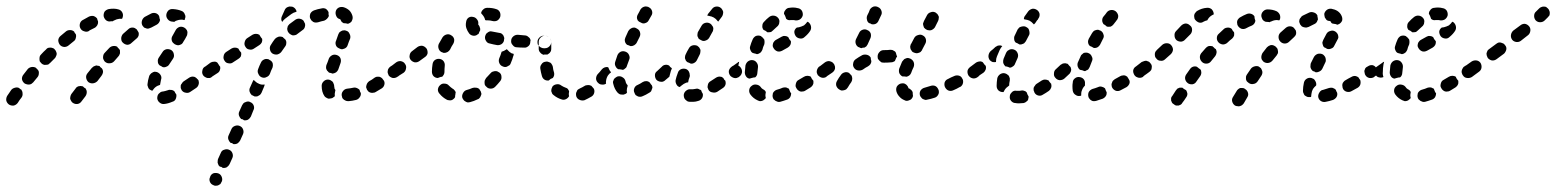

<svg xmlns="http://www.w3.org/2000/svg" viewBox="-40 -305 4968 613"><path d="M32 -7Q32 -13 28 -19Q25 -20 23 -22Q22 -23 21 -24Q15 -27 8 -25Q0 -23 -4 -18Q-12 -7 -17 1Q-21 8 -20 16Q-18 24 -11 29Q-4 33 4 32Q12 30 17 23Q21 16 29 6Q33 0 32 -7ZM237 -11Q237 -17 233 -23Q230 -24 228 -26Q227 -27 225 -29Q223 -30 220 -30Q217 -31 214 -30Q210 -30 207 -28Q203 -26 201 -22L188 -5Q186 -2 185 2Q184 6 184 10Q185 14 187 17Q189 21 192 23Q199 28 207 27Q215 26 220 19L233 2Q237 -4 237 -11ZM521 11Q524 4 523 -3Q522 -4 522 -5Q519 -8 518 -12Q516 -14 515 -15Q513 -16 511 -17Q508 -18 504 -18Q500 -19 496 -17Q487 -14 481 -13Q477 -13 473 -11Q470 -9 467 -6Q464 -3 463 1Q462 5 462 9Q463 17 469 22Q476 28 484 27Q496 26 510 20Q518 18 521 11ZM594 -35Q596 -41 594 -48Q592 -50 591 -52Q589 -53 588 -55Q586 -57 584 -58Q581 -60 579 -60Q575 -61 571 -60Q567 -59 564 -57Q554 -50 546 -45Q543 -43 541 -39Q538 -36 537 -32Q537 -28 537 -24Q538 -21 540 -17Q545 -10 553 -9Q561 -7 568 -12Q576 -17 586 -24Q592 -28 594 -35ZM432 -29Q430 -33 431 -37Q432 -48 436 -61Q437 -65 440 -68Q442 -71 446 -73Q449 -75 453 -76Q457 -76 461 -75Q469 -72 473 -65Q477 -58 474 -50Q472 -41 471 -34Q467 -33 463 -31Q455 -27 450 -20Q448 -18 446 -15Q443 -16 440 -18Q437 -19 435 -22Q433 -25 432 -29ZM84 -71Q85 -78 80 -83Q78 -85 76 -87Q75 -88 74 -89Q68 -92 61 -91Q54 -90 49 -85Q42 -76 35 -67Q30 -61 30 -53Q31 -45 38 -39Q41 -37 45 -36Q48 -35 52 -35Q56 -35 60 -37Q63 -39 66 -42Q73 -50 80 -59Q84 -64 84 -71ZM289 -75Q289 -82 285 -87Q283 -89 280 -91Q279 -92 278 -94Q275 -95 272 -95Q270 -96 267 -96Q263 -95 259 -93Q256 -91 253 -88L240 -72Q234 -65 235 -57Q236 -49 242 -43Q249 -38 257 -39Q265 -40 271 -46L284 -63Q288 -68 289 -75ZM647 -74Q648 -82 643 -88Q641 -92 638 -94Q634 -96 630 -97Q627 -97 623 -97Q619 -96 616 -93L614 -92Q607 -88 606 -79Q604 -71 609 -64Q611 -61 615 -59Q618 -57 622 -56Q626 -56 630 -56Q634 -57 637 -60L638 -61Q645 -65 647 -74ZM467 -121 479 -139Q483 -146 492 -148Q500 -149 507 -145Q514 -140 515 -132Q517 -124 512 -117L500 -99Q497 -94 491 -92Q485 -89 479 -91Q475 -94 470 -96Q464 -101 464 -108Q463 -115 467 -121ZM139 -126Q141 -129 141 -133Q141 -136 140 -138Q139 -141 138 -143Q136 -145 134 -148Q133 -149 132 -150Q130 -151 127 -152Q124 -153 121 -153Q117 -153 113 -152Q109 -150 107 -147Q99 -140 91 -131Q88 -128 87 -125Q86 -121 86 -117Q86 -113 87 -109Q89 -106 92 -103Q95 -100 98 -99Q102 -97 106 -98Q110 -98 114 -99Q117 -101 120 -104Q128 -112 135 -119Q138 -122 139 -126ZM342 -132Q344 -135 343 -139Q343 -142 343 -144Q342 -147 340 -149Q338 -151 336 -153Q335 -155 334 -156Q328 -159 321 -158Q314 -157 309 -152Q301 -144 294 -136Q291 -133 290 -129Q289 -125 289 -121Q289 -117 291 -114Q293 -110 295 -108Q302 -102 310 -103Q318 -103 324 -109Q331 -117 338 -125Q341 -128 342 -132ZM202 -184Q204 -190 202 -196Q199 -199 197 -203Q197 -203 197 -204Q191 -209 184 -209Q176 -209 171 -205Q162 -198 153 -190Q147 -185 146 -177Q146 -169 151 -162Q156 -156 165 -155Q173 -155 179 -160Q187 -167 195 -173Q201 -177 202 -184ZM521 -209Q525 -216 533 -219Q541 -221 548 -217Q552 -215 554 -212Q557 -209 558 -205Q559 -201 558 -197Q558 -193 556 -190Q551 -180 545 -171Q542 -164 535 -162Q529 -159 522 -162Q521 -163 519 -163Q516 -165 514 -167Q509 -171 508 -178Q507 -185 511 -191Q516 -200 521 -209ZM401 -188Q403 -191 403 -195Q403 -198 403 -200Q402 -202 401 -204Q398 -208 396 -212Q396 -212 395 -212Q390 -217 383 -217Q375 -217 370 -212Q362 -205 353 -197Q350 -194 349 -191Q347 -187 347 -183Q347 -179 348 -175Q349 -172 352 -169Q358 -163 366 -162Q374 -162 380 -168Q388 -175 396 -182Q399 -184 401 -188ZM262 -216Q266 -218 268 -221Q271 -224 272 -228Q273 -230 273 -232Q273 -234 273 -237Q271 -241 270 -246Q265 -252 258 -254Q251 -255 244 -252Q236 -248 226 -242L224 -241Q217 -237 215 -229Q213 -221 217 -214Q221 -207 229 -205Q237 -202 244 -206L246 -208Q254 -212 262 -216ZM443 -217Q439 -215 435 -214Q431 -213 428 -214Q424 -215 420 -217Q417 -220 415 -223Q411 -230 413 -238Q415 -246 422 -251Q433 -257 443 -262Q450 -265 457 -263Q464 -261 468 -254Q469 -249 470 -244Q471 -243 471 -241Q470 -236 467 -232Q464 -228 460 -226Q452 -222 443 -217ZM496 -243Q490 -250 491 -258Q492 -266 498 -272Q504 -277 513 -276Q528 -275 540 -270Q543 -269 546 -266Q549 -263 550 -259Q552 -256 552 -252Q552 -248 550 -244Q550 -243 550 -242Q549 -241 549 -241Q546 -241 544 -242Q535 -243 526 -240Q521 -239 516 -235Q513 -236 509 -236Q501 -237 496 -243ZM299 -240Q293 -245 291 -253Q290 -261 294 -268Q299 -274 307 -276Q325 -279 338 -275Q346 -273 350 -266Q354 -259 352 -251Q351 -249 351 -247Q350 -246 349 -245Q345 -245 341 -245Q332 -244 325 -240Q322 -239 320 -237Q318 -237 314 -237Q306 -235 299 -240Z M630 275Q633 283 641 286Q644 288 648 288Q652 288 656 287Q660 285 663 283Q666 280 667 276L668 275Q671 268 668 260Q665 252 658 249Q650 246 642 248Q634 251 631 259V260Q627 267 630 275ZM655 210Q655 206 656 203L665 183Q668 175 676 173Q684 170 691 173Q699 176 702 184Q705 192 702 199L693 219Q690 225 684 229Q678 232 671 231Q669 229 667 228Q664 227 662 227Q660 225 658 223Q657 221 656 218Q654 214 655 210ZM690 127 699 107Q702 100 710 97Q718 94 725 97Q733 100 736 108Q739 116 736 123L727 143Q724 149 718 153Q712 156 705 155Q703 153 701 152Q698 151 696 151Q691 146 689 140Q687 133 690 127ZM724 51 733 31Q735 28 737 25Q740 22 744 21Q748 19 752 19Q756 19 759 21Q767 24 770 32Q773 40 769 47L761 67Q758 73 752 77Q746 80 739 79Q737 77 735 76Q732 75 730 75Q725 70 723 64Q721 57 724 51ZM1108 6Q1113 0 1112 -8Q1109 -12 1108 -18Q1107 -19 1106 -20Q1104 -21 1103 -22Q1100 -24 1096 -25Q1092 -26 1088 -25Q1079 -23 1069 -22Q1060 -21 1055 -14Q1050 -8 1051 0Q1052 4 1053 8Q1055 11 1059 14Q1062 16 1065 17Q1069 18 1073 18Q1085 17 1097 14Q1104 12 1108 6ZM1017 9Q1013 10 1009 10Q1005 9 1002 7Q998 5 996 2Q987 -11 987 -31Q987 -39 993 -45Q999 -51 1007 -51Q1011 -51 1015 -49Q1018 -47 1021 -45Q1024 -42 1025 -38Q1027 -34 1027 -30Q1027 -27 1028 -24Q1028 -22 1028 -22Q1029 -21 1030 -19Q1031 -18 1031 -17Q1030 -15 1030 -13Q1028 -6 1029 2Q1028 3 1027 4Q1025 5 1024 6Q1021 9 1017 9ZM758 -25 767 -45Q768 -46 768 -47Q769 -49 770 -50Q772 -48 774 -46Q780 -40 788 -37Q795 -34 803 -35Q804 -35 805 -35Q805 -33 804 -31Q804 -30 803 -28L795 -9Q793 -5 790 -2Q787 0 783 2Q781 3 778 3Q776 3 773 3Q771 2 769 1Q766 -1 764 -1Q759 -6 757 -12Q755 -19 758 -25ZM1187 -34Q1189 -41 1186 -47Q1184 -49 1183 -51Q1182 -53 1180 -55Q1178 -57 1176 -58Q1174 -59 1171 -60Q1167 -60 1163 -60Q1159 -59 1156 -57Q1147 -50 1139 -46Q1136 -44 1133 -40Q1131 -37 1130 -33Q1129 -30 1129 -26Q1130 -22 1132 -18Q1134 -15 1137 -12Q1140 -10 1144 -9Q1148 -8 1152 -9Q1156 -9 1159 -11Q1168 -16 1179 -23Q1185 -27 1187 -34ZM1236 -66Q1238 -70 1239 -74Q1239 -78 1239 -81Q1238 -85 1235 -89Q1231 -95 1222 -97Q1214 -98 1207 -93L1206 -92Q1203 -90 1201 -87Q1198 -83 1198 -79Q1197 -75 1198 -72Q1199 -68 1201 -64Q1206 -58 1214 -56Q1222 -55 1229 -60L1231 -61Q1234 -63 1236 -66ZM662 -81Q664 -86 663 -92Q660 -95 658 -99Q656 -102 654 -105Q649 -109 643 -108Q637 -108 632 -105L616 -93Q609 -89 607 -81Q606 -72 611 -66Q613 -62 616 -60Q620 -58 623 -57Q627 -57 631 -57Q635 -58 638 -61L655 -72Q660 -75 662 -81ZM831 -101Q830 -107 825 -111Q821 -113 817 -116Q817 -116 816 -116Q809 -118 803 -115Q796 -112 793 -105Q788 -95 784 -84Q781 -76 785 -69Q788 -61 796 -58Q804 -55 811 -59Q819 -62 822 -70Q825 -79 830 -89Q832 -95 831 -101ZM1001 -89Q1001 -93 1002 -97Q1006 -106 1010 -118Q1013 -125 1021 -129Q1028 -132 1036 -129Q1044 -126 1047 -119Q1050 -111 1047 -103Q1043 -92 1040 -83Q1038 -78 1033 -74Q1028 -71 1022 -70Q1017 -72 1011 -73Q1009 -74 1007 -77Q1004 -79 1003 -82Q1001 -85 1001 -89ZM729 -125Q731 -131 730 -137Q727 -140 725 -143Q723 -146 721 -150Q716 -153 710 -153Q704 -153 699 -150L682 -139Q675 -134 674 -126Q672 -118 677 -111Q681 -104 689 -103Q698 -101 704 -106L721 -117Q726 -120 729 -125ZM874 -167Q875 -173 871 -179Q867 -182 864 -185Q864 -186 864 -186Q858 -189 850 -188Q843 -186 838 -181Q831 -172 825 -162Q820 -155 822 -147Q823 -139 830 -134Q837 -130 845 -131Q853 -133 858 -139Q864 -148 870 -156Q874 -161 874 -167ZM796 -170Q798 -175 797 -181Q795 -184 793 -186Q790 -190 788 -194Q783 -197 777 -197Q771 -197 766 -194L749 -183Q743 -179 741 -170Q739 -162 744 -155Q748 -148 756 -147Q764 -145 771 -150L788 -161Q793 -164 796 -170ZM1040 -195Q1041 -198 1043 -201Q1046 -204 1050 -206Q1053 -208 1057 -208Q1061 -209 1065 -207Q1073 -205 1076 -197Q1080 -190 1078 -182Q1074 -173 1070 -161Q1069 -157 1066 -154Q1063 -151 1060 -150Q1057 -149 1054 -148Q1051 -148 1049 -148Q1046 -149 1044 -150Q1042 -151 1040 -152Q1034 -155 1032 -162Q1030 -169 1033 -175Q1037 -186 1040 -195ZM933 -218Q935 -223 934 -229Q931 -234 929 -239Q927 -241 924 -243Q921 -244 918 -245Q914 -246 910 -245Q906 -244 903 -242Q893 -235 884 -228Q881 -225 879 -222Q878 -218 877 -214Q877 -210 878 -207Q879 -203 882 -200Q884 -197 888 -195Q891 -193 895 -192Q899 -192 903 -193Q907 -194 910 -197Q918 -203 926 -209Q931 -212 933 -218ZM1047 -243Q1047 -243 1045 -244Q1037 -246 1034 -253Q1030 -261 1032 -269Q1034 -277 1042 -281Q1049 -284 1057 -282Q1067 -279 1075 -272Q1082 -265 1085 -255Q1086 -252 1086 -248Q1086 -244 1084 -240Q1083 -236 1080 -234Q1077 -231 1073 -230Q1072 -230 1072 -229Q1071 -229 1071 -229Q1064 -231 1057 -231Q1054 -233 1051 -235Q1049 -238 1047 -242Q1047 -243 1047 -243ZM1009 -266Q1006 -273 1000 -277Q993 -280 986 -278Q974 -276 963 -272Q955 -269 951 -262Q948 -254 950 -247Q952 -243 954 -240Q957 -237 960 -235Q964 -233 968 -233Q972 -233 976 -234Q985 -237 995 -239Q1000 -241 1004 -245Q1008 -249 1010 -254Q1009 -257 1009 -259Q1009 -263 1009 -266ZM860 -253 869 -273Q870 -276 873 -279Q876 -282 880 -283Q884 -285 888 -284Q892 -284 895 -283Q899 -281 902 -278Q904 -275 906 -272Q906 -271 906 -269Q907 -268 907 -267Q906 -267 905 -267Q897 -265 890 -260Q880 -253 870 -245Q865 -241 861 -235Q858 -239 858 -244Q858 -249 860 -253Z M1491 8Q1494 5 1495 1Q1497 -2 1497 -6Q1496 -10 1495 -13Q1492 -17 1490 -21Q1485 -25 1479 -25Q1474 -26 1468 -24Q1459 -20 1451 -18Q1443 -16 1439 -9Q1434 -1 1436 7Q1437 10 1440 14Q1442 17 1446 19Q1449 21 1453 22Q1457 22 1461 21Q1473 18 1485 12Q1489 11 1491 8ZM1408 11Q1405 14 1401 15Q1397 16 1393 15Q1389 15 1386 13Q1373 6 1364 -5Q1358 -11 1358 -19Q1359 -28 1365 -33Q1371 -39 1379 -38Q1388 -38 1393 -32Q1399 -26 1405 -22Q1409 -20 1411 -17Q1414 -14 1415 -10Q1414 -7 1414 -4Q1413 0 1413 4Q1413 5 1413 5Q1413 5 1413 5Q1411 9 1408 11ZM1561 -60Q1561 -68 1555 -73Q1551 -75 1548 -77Q1542 -79 1536 -77Q1530 -76 1526 -71Q1519 -63 1512 -56Q1510 -53 1508 -49Q1507 -46 1507 -42Q1507 -38 1508 -34Q1510 -30 1513 -28Q1518 -22 1527 -22Q1535 -22 1541 -28Q1549 -36 1557 -46Q1562 -52 1561 -60ZM1341 -100Q1342 -108 1348 -113Q1355 -118 1363 -117Q1371 -116 1376 -110Q1381 -103 1380 -95Q1379 -85 1379 -75Q1379 -71 1377 -67Q1375 -64 1373 -61Q1372 -61 1372 -61Q1372 -60 1372 -60Q1368 -60 1363 -58Q1361 -57 1358 -56Q1350 -56 1344 -62Q1339 -68 1339 -76Q1339 -88 1341 -100ZM1256 -85Q1258 -92 1255 -98Q1254 -100 1253 -101Q1252 -103 1251 -104Q1246 -109 1238 -110Q1231 -110 1225 -106Q1214 -98 1208 -93Q1201 -89 1199 -81Q1198 -72 1203 -66Q1205 -62 1208 -60Q1212 -58 1215 -57Q1219 -57 1223 -57Q1227 -58 1230 -61Q1237 -65 1249 -73Q1255 -78 1256 -85ZM1600 -130Q1600 -131 1600 -133Q1597 -134 1593 -135Q1586 -139 1580 -146Q1579 -147 1578 -148Q1576 -147 1575 -146Q1569 -142 1562 -140Q1561 -139 1561 -139Q1561 -138 1561 -138Q1558 -128 1554 -119Q1551 -111 1554 -104Q1557 -96 1565 -93Q1569 -91 1573 -91Q1577 -91 1580 -93Q1584 -95 1587 -97Q1590 -100 1591 -104Q1596 -115 1599 -127Q1600 -128 1600 -130ZM1325 -134Q1326 -141 1323 -148Q1322 -149 1321 -151Q1320 -152 1319 -153Q1314 -158 1307 -159Q1299 -159 1293 -155L1276 -142Q1269 -137 1268 -129Q1266 -121 1271 -114Q1276 -108 1284 -106Q1292 -105 1299 -110L1317 -123Q1323 -127 1325 -134ZM1373 -186Q1378 -193 1386 -195Q1394 -197 1401 -192Q1408 -188 1410 -180Q1411 -172 1407 -165Q1401 -156 1397 -147Q1394 -142 1389 -139Q1384 -136 1377 -136Q1373 -138 1369 -139Q1362 -143 1360 -151Q1358 -158 1361 -165Q1367 -176 1373 -186ZM1714 -157Q1720 -163 1720 -171Q1720 -175 1718 -179Q1717 -182 1714 -185Q1711 -188 1708 -189Q1704 -191 1700 -191H1696Q1688 -191 1682 -185Q1676 -179 1676 -171Q1676 -167 1677 -163Q1679 -160 1682 -157Q1685 -154 1688 -153Q1692 -151 1696 -151H1700Q1708 -151 1714 -157ZM1610 -154Q1602 -154 1597 -161Q1591 -167 1592 -175Q1592 -183 1599 -189Q1605 -194 1613 -194Q1624 -193 1635 -192Q1642 -192 1647 -187Q1653 -183 1654 -176Q1653 -173 1653 -171Q1653 -170 1653 -169Q1652 -161 1646 -157Q1640 -152 1633 -153Q1621 -153 1610 -154ZM1524 -166Q1516 -167 1512 -174Q1507 -181 1509 -190Q1510 -193 1512 -197Q1515 -200 1518 -202Q1521 -204 1525 -205Q1529 -205 1533 -204Q1543 -202 1554 -200Q1557 -200 1561 -198Q1564 -196 1567 -192Q1568 -190 1569 -187Q1570 -185 1570 -182Q1570 -180 1569 -177Q1569 -176 1569 -175Q1567 -168 1561 -164Q1554 -160 1547 -161Q1535 -163 1524 -166ZM1471 -191Q1463 -192 1458 -198Q1452 -206 1449 -215Q1446 -224 1448 -234Q1449 -243 1455 -248Q1462 -253 1470 -251Q1478 -250 1483 -243Q1488 -237 1487 -229Q1487 -227 1487 -226Q1488 -225 1489 -224Q1491 -221 1492 -217Q1494 -213 1493 -209Q1493 -209 1493 -209Q1493 -209 1493 -208Q1490 -203 1488 -197Q1488 -197 1487 -196Q1487 -196 1486 -196Q1480 -190 1471 -191ZM1509 -241Q1510 -241 1512 -240Q1514 -240 1516 -240H1518Q1525 -240 1532 -238Q1540 -236 1547 -239Q1554 -243 1557 -251Q1559 -259 1556 -266Q1552 -274 1544 -276Q1532 -280 1518 -280H1516Q1508 -280 1503 -275Q1497 -270 1496 -263Q1499 -260 1501 -257Q1507 -250 1509 -241Z M2190 17Q2197 15 2201 9Q2205 3 2204 -5Q2204 -6 2203 -7Q2200 -11 2199 -16Q2198 -17 2197 -18Q2195 -19 2194 -19Q2191 -21 2187 -22Q2183 -22 2179 -21Q2175 -20 2172 -20Q2168 -20 2165 -20Q2157 -21 2150 -15Q2144 -10 2143 -2Q2143 2 2144 6Q2145 10 2148 13Q2151 16 2154 18Q2158 20 2162 20Q2167 20 2174 20Q2181 20 2190 17ZM1857 -8Q1859 -15 1856 -22Q1855 -22 1855 -23Q1851 -27 1848 -31Q1846 -32 1845 -32Q1844 -33 1842 -33Q1838 -34 1834 -33Q1830 -33 1827 -31Q1819 -26 1812 -23Q1808 -21 1805 -19Q1802 -16 1801 -12Q1799 -9 1799 -5Q1799 -1 1800 3Q1803 11 1811 14Q1818 17 1826 15Q1837 10 1849 3Q1855 -1 1857 -8ZM1728 -1Q1725 -3 1723 -6Q1721 -10 1720 -14Q1720 -18 1721 -22Q1722 -25 1724 -29Q1729 -35 1738 -36Q1746 -37 1752 -32Q1758 -28 1766 -25Q1770 -24 1773 -21Q1775 -18 1777 -14Q1777 -14 1777 -14Q1777 -14 1777 -14Q1776 -9 1776 -5Q1776 -1 1777 2Q1773 9 1766 12Q1759 15 1752 12Q1739 8 1728 -1ZM2039 -14Q2041 -18 2042 -22Q2043 -24 2043 -27Q2042 -30 2041 -33Q2040 -34 2039 -35Q2036 -39 2034 -42Q2029 -46 2023 -46Q2017 -46 2012 -43Q2003 -37 1996 -34Q1988 -31 1985 -23Q1982 -15 1986 -8Q1987 -4 1990 -1Q1993 1 1997 3Q2000 4 2004 4Q2008 4 2012 2Q2022 -2 2033 -9Q2037 -11 2039 -14ZM1954 -4Q1950 -2 1946 -3Q1942 -3 1939 -4Q1935 -6 1932 -9Q1922 -20 1918 -37Q1917 -40 1917 -44Q1918 -48 1920 -52Q1922 -55 1925 -57Q1929 -60 1932 -61Q1941 -63 1948 -58Q1955 -54 1957 -46Q1958 -40 1961 -36Q1962 -35 1963 -34Q1964 -33 1964 -32Q1964 -32 1964 -31Q1961 -23 1961 -14Q1962 -12 1962 -10Q1962 -9 1961 -9Q1961 -9 1961 -8Q1958 -5 1954 -4ZM2276 -34Q2278 -40 2276 -47Q2274 -49 2272 -51Q2271 -54 2269 -56Q2267 -58 2265 -59Q2263 -60 2261 -60Q2257 -61 2253 -60Q2249 -59 2246 -57Q2237 -51 2229 -46Q2225 -44 2223 -41Q2220 -37 2220 -34Q2219 -30 2219 -26Q2220 -22 2222 -18Q2226 -11 2235 -10Q2243 -8 2250 -12Q2258 -17 2268 -24Q2274 -28 2276 -34ZM2124 -72Q2126 -80 2134 -84Q2141 -87 2149 -85Q2153 -84 2156 -81Q2159 -78 2160 -75Q2162 -71 2162 -67Q2163 -63 2162 -60Q2158 -50 2157 -42Q2154 -42 2151 -41Q2143 -38 2136 -32Q2133 -30 2130 -27Q2123 -29 2120 -35Q2116 -42 2117 -49Q2119 -59 2124 -72ZM1863 -53Q1863 -62 1868 -68Q1875 -75 1881 -83Q1885 -88 1891 -90Q1897 -92 1902 -90Q1904 -85 1906 -81Q1908 -78 1911 -74Q1905 -70 1901 -64Q1896 -56 1895 -47Q1894 -43 1895 -38Q1889 -34 1882 -35Q1875 -35 1870 -40Q1864 -45 1863 -53ZM2105 -86Q2105 -86 2105 -87Q2104 -87 2104 -88Q2102 -89 2100 -91Q2098 -93 2096 -96Q2090 -99 2084 -98Q2077 -97 2073 -92Q2065 -85 2058 -78Q2051 -73 2051 -65Q2051 -56 2056 -50Q2059 -47 2062 -46Q2066 -44 2070 -44Q2074 -43 2078 -45Q2081 -46 2084 -49Q2090 -54 2097 -60Q2099 -69 2102 -79Q2103 -82 2105 -86ZM1685 -86Q1684 -94 1689 -100Q1693 -107 1702 -108Q1706 -109 1709 -108Q1713 -107 1717 -105Q1720 -103 1722 -99Q1724 -96 1725 -92Q1726 -82 1729 -73Q1730 -69 1729 -64Q1728 -60 1725 -56Q1722 -55 1718 -53Q1715 -51 1712 -48Q1704 -47 1698 -51Q1692 -55 1690 -63Q1687 -73 1685 -86ZM2329 -74Q2330 -82 2325 -89Q2323 -92 2320 -94Q2316 -96 2312 -97Q2308 -97 2305 -96Q2301 -96 2297 -93L2296 -92Q2289 -87 2287 -79Q2286 -71 2291 -64Q2293 -61 2297 -59Q2300 -57 2304 -56Q2308 -55 2312 -56Q2315 -57 2319 -59L2321 -61Q2327 -65 2329 -74ZM1931 -128Q1934 -136 1942 -140Q1949 -143 1957 -140Q1965 -137 1968 -130Q1972 -122 1969 -115Q1965 -105 1962 -96Q1961 -92 1959 -89Q1956 -86 1953 -84Q1952 -83 1951 -83Q1950 -82 1948 -82Q1946 -83 1943 -83Q1939 -84 1934 -84Q1928 -87 1925 -94Q1922 -100 1924 -107Q1927 -117 1931 -128ZM2165 -102Q2171 -101 2176 -104Q2182 -107 2185 -113Q2189 -122 2194 -131Q2196 -135 2196 -139Q2197 -143 2196 -147Q2194 -150 2192 -154Q2189 -157 2186 -159Q2178 -162 2171 -160Q2163 -158 2159 -150Q2153 -140 2149 -131Q2147 -127 2147 -123Q2146 -119 2148 -116Q2149 -113 2150 -111Q2152 -109 2154 -107Q2155 -106 2156 -106Q2160 -105 2165 -102ZM1680 -171Q1680 -179 1686 -185Q1692 -191 1700 -191Q1708 -191 1714 -185Q1720 -179 1720 -171Q1720 -160 1720 -150Q1720 -146 1719 -142Q1717 -139 1715 -136Q1713 -134 1711 -133Q1710 -132 1708 -131Q1703 -131 1698 -131Q1697 -130 1696 -130Q1689 -132 1685 -137Q1680 -142 1680 -149Q1680 -159 1680 -171ZM1966 -206Q1968 -209 1971 -212Q1974 -214 1978 -216Q1982 -217 1986 -217Q1990 -216 1993 -214Q2001 -210 2003 -203Q2006 -195 2002 -187Q1997 -178 1993 -169Q1991 -165 1988 -163Q1985 -160 1981 -159Q1979 -158 1977 -158Q1975 -158 1972 -158Q1969 -160 1965 -161Q1963 -162 1962 -162Q1956 -167 1955 -174Q1954 -180 1957 -186Q1961 -196 1966 -206ZM2187 -197Q2187 -201 2189 -204L2200 -223Q2204 -230 2212 -232Q2220 -234 2227 -230Q2231 -228 2233 -224Q2236 -221 2237 -217Q2238 -214 2237 -210Q2237 -206 2234 -202L2224 -184Q2220 -178 2214 -176Q2208 -173 2202 -175Q2199 -177 2196 -178Q2194 -180 2192 -180Q2190 -182 2189 -185Q2188 -187 2187 -189Q2186 -193 2187 -197ZM1994 -253Q1995 -257 1997 -260L2002 -269Q2002 -269 2002 -270Q2002 -270 2003 -271L2005 -275Q2007 -278 2011 -281Q2014 -283 2018 -284Q2022 -285 2025 -284Q2029 -284 2033 -281Q2040 -277 2042 -269Q2044 -261 2039 -254L2031 -240Q2028 -234 2022 -232Q2016 -229 2010 -231Q2007 -233 2004 -234Q2002 -235 2000 -236Q1998 -238 1996 -240Q1995 -243 1994 -245Q1993 -249 1994 -253ZM2233 -276Q2238 -283 2246 -284Q2255 -285 2261 -280Q2264 -278 2266 -274Q2268 -271 2269 -267Q2269 -263 2268 -259Q2267 -255 2265 -252Q2260 -246 2253 -236Q2252 -237 2251 -238Q2246 -245 2239 -249Q2232 -253 2224 -254Q2221 -255 2218 -255Q2218 -256 2219 -257Q2220 -259 2220 -260Q2228 -270 2233 -276Z M2483 5Q2486 -1 2486 -7Q2484 -9 2483 -11Q2481 -16 2479 -21Q2478 -22 2477 -23Q2475 -23 2474 -24Q2471 -26 2467 -26Q2463 -26 2459 -25Q2450 -21 2442 -19Q2438 -18 2435 -16Q2431 -13 2429 -10Q2427 -7 2427 -3Q2426 1 2427 5Q2428 9 2430 12Q2433 15 2436 17Q2440 19 2443 20Q2447 21 2451 20Q2462 17 2473 13Q2479 11 2483 5ZM2386 18Q2382 17 2378 15Q2365 9 2356 -3Q2351 -10 2352 -18Q2353 -26 2360 -31Q2366 -36 2374 -35Q2383 -34 2388 -28Q2391 -23 2396 -20Q2399 -19 2402 -16Q2404 -14 2405 -11Q2405 -8 2404 -5Q2403 1 2405 8Q2403 11 2400 13Q2397 16 2393 17Q2390 18 2386 18ZM2554 -32Q2556 -35 2557 -39Q2557 -41 2557 -43Q2557 -45 2557 -47Q2555 -50 2553 -52Q2550 -56 2549 -60Q2544 -63 2538 -63Q2532 -63 2527 -60Q2518 -55 2510 -50Q2506 -48 2504 -45Q2502 -42 2501 -38Q2500 -34 2500 -30Q2501 -26 2503 -23Q2505 -19 2508 -17Q2511 -14 2515 -13Q2519 -12 2523 -13Q2527 -13 2530 -15Q2539 -20 2548 -26Q2551 -28 2554 -32ZM2340 -96Q2342 -104 2348 -109Q2355 -114 2363 -113Q2371 -112 2376 -105Q2381 -98 2380 -90Q2379 -81 2378 -72Q2378 -68 2376 -64Q2374 -60 2371 -58Q2366 -58 2360 -56Q2356 -55 2353 -54Q2346 -55 2342 -61Q2338 -67 2338 -74Q2339 -84 2340 -96ZM2608 -74Q2609 -82 2604 -88Q2602 -92 2599 -94Q2595 -96 2591 -97Q2588 -97 2584 -97Q2580 -96 2577 -93H2576Q2573 -91 2571 -87Q2569 -84 2568 -80Q2567 -76 2568 -72Q2569 -69 2571 -65Q2574 -62 2577 -60Q2580 -58 2584 -57Q2588 -56 2592 -57Q2596 -58 2599 -60V-61Q2606 -65 2608 -74ZM2320 -108Q2319 -107 2317 -107Q2316 -106 2315 -105Q2306 -99 2298 -93Q2291 -89 2289 -81Q2288 -72 2293 -66Q2297 -59 2304 -58Q2311 -56 2318 -59Q2315 -67 2316 -75Q2316 -87 2318 -99Q2319 -104 2320 -108ZM2377 -132Q2383 -133 2388 -137Q2392 -141 2394 -146Q2396 -155 2400 -163Q2401 -167 2401 -171Q2401 -175 2400 -179Q2398 -182 2395 -185Q2392 -188 2389 -190Q2381 -193 2373 -190Q2366 -186 2363 -179Q2358 -168 2355 -157Q2353 -151 2356 -145Q2358 -139 2363 -136Q2365 -136 2366 -135Q2372 -134 2377 -132ZM2483 -161Q2486 -167 2485 -174Q2484 -174 2484 -175Q2479 -180 2477 -186Q2472 -190 2466 -190Q2461 -191 2456 -188L2438 -178Q2434 -176 2432 -173Q2429 -170 2428 -166Q2427 -162 2427 -158Q2428 -154 2430 -151Q2434 -144 2442 -141Q2449 -139 2457 -143L2475 -153Q2480 -156 2483 -161ZM2549 -222Q2547 -230 2540 -235Q2539 -235 2539 -235Q2538 -235 2538 -236Q2533 -229 2527 -224Q2519 -220 2511 -218Q2507 -217 2504 -217Q2497 -212 2496 -204Q2496 -196 2501 -189Q2506 -183 2515 -182Q2523 -181 2529 -187Q2541 -197 2547 -207Q2551 -214 2549 -222ZM2416 -251Q2423 -256 2431 -255Q2439 -254 2444 -248Q2447 -245 2448 -241Q2449 -237 2448 -233Q2448 -229 2446 -226Q2444 -222 2441 -220Q2434 -214 2428 -208Q2425 -205 2422 -203Q2418 -202 2414 -202Q2413 -202 2412 -202Q2411 -202 2410 -202Q2405 -207 2397 -210Q2397 -210 2397 -211Q2393 -216 2394 -223Q2394 -230 2399 -235Q2407 -244 2416 -251ZM2473 -278Q2476 -280 2480 -280Q2486 -281 2492 -281Q2500 -281 2507 -279Q2515 -278 2520 -271Q2524 -264 2523 -256Q2521 -248 2514 -243Q2507 -239 2499 -240Q2496 -241 2492 -241Q2489 -241 2485 -241Q2481 -240 2477 -241Q2473 -242 2470 -245Q2470 -246 2469 -248Q2467 -255 2463 -261Q2463 -264 2464 -267Q2465 -270 2467 -272Q2469 -276 2473 -278Z M2870 11Q2867 14 2863 15Q2859 17 2855 17Q2851 17 2848 15Q2838 11 2832 4Q2825 -3 2822 -13Q2820 -21 2823 -28Q2827 -35 2835 -38Q2839 -39 2843 -39Q2847 -39 2850 -37Q2854 -35 2856 -32Q2859 -29 2860 -25Q2861 -24 2861 -23Q2862 -22 2864 -22Q2867 -20 2870 -17Q2873 -14 2874 -10Q2874 -4 2875 2Q2875 3 2874 3Q2874 4 2874 5Q2872 8 2870 11ZM2955 -2Q2959 -8 2957 -16Q2957 -16 2957 -17Q2955 -20 2954 -23Q2953 -25 2951 -27Q2949 -29 2947 -30Q2943 -32 2939 -32Q2935 -32 2932 -31Q2921 -28 2912 -25Q2904 -23 2899 -16Q2895 -9 2897 -1Q2898 3 2901 6Q2903 9 2906 11Q2910 13 2914 14Q2918 14 2921 13Q2932 11 2944 7Q2951 5 2955 -2ZM3030 -31Q3033 -34 3034 -38Q3035 -41 3035 -44Q3035 -48 3034 -51Q3034 -51 3034 -51Q3032 -54 3030 -58Q3026 -63 3019 -64Q3012 -65 3006 -62Q2996 -58 2987 -53Q2979 -50 2976 -42Q2974 -34 2977 -27Q2981 -19 2988 -16Q2996 -13 3004 -17Q3014 -21 3024 -27Q3028 -28 3030 -31ZM2681 -54Q2681 -60 2678 -65Q2674 -68 2671 -72Q2664 -76 2657 -74Q2649 -72 2645 -66Q2638 -57 2632 -46Q2628 -39 2630 -31Q2633 -23 2640 -19Q2643 -17 2647 -16Q2651 -16 2655 -17Q2659 -18 2662 -20Q2665 -23 2667 -26Q2672 -35 2678 -43Q2681 -48 2681 -54ZM3092 -74Q3093 -82 3088 -89Q3083 -95 3075 -97Q3067 -98 3060 -93Q3059 -92 3058 -91Q3051 -87 3049 -79Q3048 -71 3052 -64Q3055 -60 3058 -58Q3061 -56 3065 -55Q3069 -54 3073 -55Q3077 -56 3080 -58Q3082 -60 3084 -61Q3090 -66 3092 -74ZM2623 -79Q2625 -82 2626 -86Q2626 -89 2626 -92Q2625 -96 2624 -98Q2623 -99 2623 -100Q2621 -102 2619 -105Q2614 -109 2607 -110Q2600 -110 2594 -106L2577 -93Q2570 -89 2568 -80Q2567 -72 2572 -66Q2574 -62 2577 -60Q2581 -58 2585 -57Q2588 -57 2592 -57Q2596 -58 2599 -61L2617 -73Q2621 -76 2623 -79ZM2840 -108Q2842 -111 2845 -114Q2847 -117 2851 -118Q2855 -120 2859 -120Q2863 -119 2866 -118Q2874 -114 2877 -107Q2880 -99 2877 -91Q2872 -81 2869 -72Q2867 -67 2863 -64Q2859 -61 2854 -60Q2849 -61 2844 -61Q2842 -61 2841 -61Q2834 -65 2831 -72Q2829 -79 2831 -86Q2835 -96 2840 -108ZM2739 -100Q2742 -105 2742 -110Q2740 -115 2740 -121Q2736 -128 2728 -130Q2720 -132 2713 -129Q2702 -123 2692 -116Q2685 -111 2684 -103Q2682 -95 2687 -88Q2692 -81 2700 -80Q2708 -79 2715 -83Q2723 -89 2731 -93Q2736 -96 2739 -100ZM2824 -124Q2824 -124 2824 -125Q2824 -125 2824 -125Q2822 -129 2821 -134Q2821 -135 2820 -137Q2820 -138 2819 -139Q2818 -140 2817 -141Q2814 -143 2810 -145Q2806 -146 2802 -146Q2794 -145 2784 -145H2782Q2773 -145 2768 -139Q2762 -133 2762 -125Q2762 -121 2763 -117Q2765 -114 2768 -111Q2771 -108 2774 -106Q2778 -105 2782 -105H2784Q2795 -105 2805 -106Q2808 -106 2811 -107Q2814 -108 2817 -110Q2818 -113 2820 -117Q2821 -121 2824 -124ZM2881 -136Q2884 -135 2886 -135Q2889 -135 2892 -136Q2896 -137 2899 -139Q2902 -142 2904 -145V-146L2914 -165Q2918 -172 2916 -180Q2914 -188 2906 -192Q2899 -196 2891 -193Q2883 -191 2879 -184L2869 -165L2868 -164Q2867 -161 2866 -157Q2866 -153 2867 -149Q2868 -146 2870 -144Q2871 -141 2874 -139Q2875 -139 2876 -138Q2878 -137 2881 -136ZM2703 -154Q2701 -155 2700 -155Q2694 -159 2692 -166Q2690 -173 2693 -180L2703 -200Q2706 -207 2714 -210Q2722 -213 2729 -209Q2737 -206 2740 -198Q2742 -190 2739 -183L2730 -163Q2728 -160 2726 -157Q2723 -155 2720 -153Q2719 -153 2718 -153Q2714 -153 2709 -151Q2709 -152 2708 -152Q2707 -152 2707 -152Q2705 -153 2703 -154ZM2907 -230Q2908 -234 2910 -238Q2916 -249 2920 -257Q2924 -264 2932 -266Q2939 -269 2947 -265Q2950 -263 2953 -260Q2955 -257 2957 -253Q2958 -250 2957 -246Q2957 -242 2955 -238Q2951 -230 2945 -218Q2941 -212 2934 -209Q2928 -207 2921 -209Q2919 -210 2917 -211Q2916 -212 2914 -213Q2912 -215 2910 -217Q2909 -220 2908 -223Q2907 -226 2907 -230ZM2729 -256 2735 -268Q2735 -269 2735 -270Q2736 -270 2736 -271L2737 -274Q2741 -281 2749 -284Q2757 -286 2764 -282Q2771 -279 2774 -271Q2777 -263 2773 -256L2765 -239Q2762 -232 2756 -229Q2749 -226 2742 -228Q2741 -229 2739 -230Q2737 -231 2735 -231Q2729 -235 2728 -242Q2726 -249 2729 -256Z M3228 24Q3232 23 3235 21Q3238 19 3241 16Q3243 13 3243 10Q3244 7 3244 4Q3244 3 3244 3Q3240 -3 3238 -10Q3235 -14 3230 -15Q3226 -17 3221 -16Q3217 -15 3213 -15Q3209 -15 3206 -15Q3202 -16 3198 -15Q3194 -14 3191 -11Q3188 -8 3186 -5Q3184 -1 3184 3Q3183 11 3188 17Q3194 24 3202 24Q3207 25 3213 25Q3220 25 3228 24ZM3488 5Q3490 3 3492 -1Q3493 -3 3493 -6Q3494 -8 3493 -11Q3492 -13 3491 -15Q3489 -19 3488 -23Q3483 -27 3478 -28Q3472 -30 3466 -27Q3456 -23 3448 -21Q3440 -18 3436 -11Q3433 -4 3435 4Q3436 8 3439 11Q3441 14 3445 16Q3448 18 3452 18Q3456 18 3460 17Q3470 14 3481 10Q3485 8 3488 5ZM3394 -2Q3387 -6 3385 -15Q3384 -22 3384 -30Q3384 -36 3385 -41Q3385 -50 3392 -55Q3398 -60 3406 -59Q3415 -58 3420 -52Q3425 -46 3424 -37Q3424 -34 3424 -32Q3419 -27 3416 -21Q3412 -13 3412 -5Q3412 -2 3412 0Q3411 0 3410 1Q3410 1 3409 1Q3401 3 3394 -2ZM3316 -25Q3318 -31 3316 -38Q3314 -39 3313 -41Q3310 -44 3308 -48Q3302 -51 3296 -51Q3291 -51 3286 -48Q3277 -42 3269 -37Q3266 -35 3264 -31Q3261 -28 3260 -24Q3260 -20 3260 -17Q3261 -13 3263 -9Q3267 -2 3275 0Q3283 2 3290 -3Q3299 -8 3309 -15Q3314 -19 3316 -25ZM3148 -16Q3142 -22 3142 -30Q3142 -31 3142 -32Q3142 -42 3144 -55Q3145 -59 3147 -62Q3150 -66 3153 -68Q3156 -70 3160 -71Q3164 -72 3168 -71Q3172 -70 3175 -68Q3178 -66 3181 -63Q3183 -59 3184 -55Q3184 -52 3184 -48Q3182 -39 3182 -32Q3179 -30 3177 -28Q3170 -23 3166 -15Q3165 -13 3164 -11Q3164 -11 3163 -11Q3163 -11 3162 -11Q3154 -11 3148 -16ZM3565 -36Q3568 -42 3566 -48Q3565 -50 3564 -52Q3561 -56 3559 -60Q3558 -61 3556 -62Q3554 -63 3552 -64Q3548 -65 3544 -64Q3541 -64 3537 -62Q3528 -57 3519 -52Q3516 -50 3513 -47Q3511 -44 3510 -40Q3508 -37 3509 -33Q3509 -29 3511 -25Q3515 -18 3523 -15Q3531 -13 3538 -17Q3547 -22 3557 -27Q3562 -30 3565 -36ZM3343 -49Q3335 -50 3330 -56Q3324 -62 3325 -70Q3325 -79 3331 -84Q3339 -91 3346 -98Q3349 -100 3353 -102Q3357 -103 3361 -103Q3363 -103 3365 -102Q3367 -102 3369 -101Q3371 -98 3374 -95Q3376 -93 3378 -91Q3379 -87 3380 -84Q3380 -80 3379 -77Q3378 -74 3376 -71Q3374 -69 3372 -67Q3365 -60 3358 -54Q3352 -49 3343 -49ZM3619 -74Q3620 -82 3615 -88Q3613 -92 3610 -94Q3606 -96 3602 -97Q3599 -97 3595 -97Q3591 -96 3588 -93H3587Q3584 -91 3581 -87Q3579 -84 3579 -80Q3578 -76 3579 -72Q3580 -68 3582 -65Q3584 -62 3588 -60Q3591 -58 3595 -57Q3599 -56 3603 -57Q3607 -58 3610 -60V-61Q3617 -65 3619 -74ZM3107 -83Q3109 -89 3107 -95Q3105 -97 3103 -99Q3101 -102 3098 -106Q3097 -107 3095 -108Q3093 -108 3091 -109Q3087 -109 3083 -108Q3079 -107 3076 -105Q3068 -99 3060 -93Q3053 -89 3051 -81Q3050 -72 3055 -66Q3057 -62 3060 -60Q3063 -58 3067 -57Q3071 -57 3075 -57Q3079 -58 3082 -61Q3091 -67 3100 -73Q3105 -77 3107 -83ZM3410 -125Q3411 -129 3414 -131Q3417 -134 3420 -136Q3424 -137 3428 -137Q3432 -137 3436 -135Q3443 -132 3446 -124Q3450 -117 3446 -109Q3442 -100 3439 -91Q3437 -87 3435 -84Q3432 -81 3428 -80Q3427 -79 3425 -78Q3424 -78 3422 -78Q3416 -81 3409 -82Q3408 -82 3408 -82Q3403 -86 3401 -92Q3399 -99 3401 -105Q3405 -115 3410 -125ZM3172 -136Q3174 -140 3177 -143Q3180 -145 3184 -147Q3187 -148 3191 -148Q3195 -148 3199 -146Q3206 -143 3209 -135Q3212 -128 3209 -120Q3205 -110 3201 -102Q3199 -96 3194 -93Q3189 -89 3184 -89Q3178 -92 3172 -93Q3171 -93 3170 -93Q3165 -98 3163 -104Q3162 -111 3164 -117Q3168 -126 3172 -136ZM3160 -158Q3158 -159 3157 -159Q3155 -160 3153 -160Q3149 -160 3145 -159Q3141 -157 3138 -155Q3131 -148 3123 -142Q3117 -136 3116 -128Q3115 -120 3120 -113Q3124 -109 3129 -107Q3135 -106 3140 -107Q3140 -108 3140 -110Q3140 -118 3143 -125Q3147 -135 3152 -146Q3155 -152 3160 -158ZM3447 -200Q3449 -203 3452 -206Q3455 -208 3459 -209Q3462 -210 3466 -210Q3470 -209 3474 -207Q3481 -203 3483 -195Q3486 -188 3481 -180Q3477 -172 3472 -162Q3469 -157 3464 -154Q3458 -151 3452 -152Q3449 -154 3445 -156Q3442 -157 3440 -158Q3435 -162 3434 -169Q3433 -175 3436 -181Q3442 -191 3447 -200ZM3215 -163Q3217 -163 3219 -163Q3221 -163 3223 -164Q3227 -165 3230 -167Q3233 -170 3235 -173L3245 -192Q3247 -195 3247 -199Q3247 -203 3246 -207Q3245 -211 3243 -214Q3240 -217 3236 -219Q3233 -221 3229 -221Q3225 -221 3221 -220Q3217 -219 3214 -217Q3211 -214 3209 -211L3200 -192Q3197 -187 3198 -180Q3198 -174 3203 -169Q3206 -168 3208 -167Q3212 -165 3215 -163ZM3494 -266Q3499 -272 3507 -273Q3515 -274 3522 -269Q3528 -264 3530 -256Q3531 -248 3526 -241L3524 -239Q3524 -238 3523 -237Q3522 -236 3522 -236Q3519 -232 3515 -227Q3511 -222 3506 -220Q3500 -219 3494 -220Q3490 -224 3485 -227Q3484 -228 3483 -228Q3479 -234 3479 -240Q3479 -247 3483 -252Q3490 -260 3494 -266ZM3243 -269Q3248 -275 3256 -277Q3264 -278 3271 -273Q3277 -269 3279 -261Q3280 -253 3276 -247L3274 -244Q3274 -242 3273 -242Q3272 -241 3271 -240Q3268 -235 3265 -231Q3264 -230 3263 -229Q3262 -228 3261 -227Q3260 -228 3259 -229Q3254 -235 3247 -239Q3240 -242 3232 -243Q3230 -244 3229 -244Q3229 -247 3230 -250Q3231 -253 3233 -255Q3238 -262 3243 -269Z M3945 -6Q3944 -13 3939 -18Q3937 -19 3935 -21Q3933 -22 3932 -23Q3929 -24 3926 -24Q3923 -24 3920 -24Q3916 -23 3913 -20Q3910 -18 3908 -14L3897 4Q3892 11 3894 19Q3896 27 3903 32Q3907 34 3911 34Q3915 35 3918 34Q3922 33 3925 31Q3929 28 3931 25L3942 6Q3946 0 3945 -6ZM3751 -6Q3750 -12 3747 -17Q3743 -19 3740 -21Q3737 -23 3735 -25Q3733 -25 3731 -25Q3729 -25 3726 -25Q3723 -24 3719 -22Q3716 -19 3714 -16Q3707 -6 3703 1Q3700 4 3699 8Q3699 12 3699 16Q3700 19 3702 23Q3704 26 3708 28Q3711 31 3715 32Q3719 32 3723 32Q3726 31 3730 29Q3733 27 3735 23Q3740 17 3747 6Q3751 1 3751 -6ZM4227 5Q4231 -2 4229 -9Q4229 -10 4228 -11Q4226 -14 4225 -18Q4224 -19 4222 -21Q4220 -22 4218 -23Q4215 -25 4211 -25Q4207 -25 4203 -24Q4193 -21 4184 -18Q4180 -18 4177 -15Q4174 -13 4172 -9Q4170 -6 4169 -2Q4168 2 4169 6Q4171 14 4178 18Q4185 22 4193 20Q4204 18 4216 14Q4223 11 4227 5ZM4133 4Q4129 2 4126 0Q4123 -3 4122 -7Q4120 -10 4120 -14Q4120 -15 4120 -16Q4120 -27 4123 -41Q4125 -49 4131 -53Q4138 -58 4147 -56Q4150 -55 4154 -53Q4157 -51 4159 -47Q4161 -44 4162 -40Q4163 -36 4162 -32Q4162 -32 4162 -32Q4156 -27 4152 -21Q4148 -14 4147 -5Q4146 0 4146 4Q4145 5 4143 5Q4142 5 4140 5Q4136 5 4133 4ZM4303 -35Q4305 -42 4303 -49Q4302 -50 4301 -52Q4299 -54 4298 -57Q4296 -58 4294 -60Q4292 -61 4289 -62Q4285 -63 4281 -62Q4277 -61 4274 -59Q4264 -54 4256 -49Q4252 -47 4250 -44Q4247 -41 4246 -37Q4245 -33 4246 -29Q4246 -25 4248 -21Q4252 -14 4260 -12Q4268 -10 4275 -14Q4285 -19 4295 -25Q4301 -29 4303 -35ZM3795 -69Q3796 -73 3795 -77Q3795 -79 3794 -81Q3793 -83 3792 -84Q3788 -86 3785 -89Q3783 -90 3781 -92Q3775 -94 3769 -92Q3763 -90 3759 -84L3747 -67Q3745 -64 3744 -60Q3743 -56 3744 -52Q3745 -48 3747 -45Q3749 -42 3753 -39Q3759 -35 3768 -36Q3776 -38 3780 -45L3792 -62Q3794 -65 3795 -69ZM3990 -70Q3991 -74 3990 -78Q3989 -80 3988 -83Q3987 -85 3986 -87Q3983 -89 3981 -91Q3979 -92 3978 -93Q3972 -95 3965 -93Q3958 -91 3954 -86Q3948 -77 3941 -67Q3939 -64 3938 -60Q3938 -56 3938 -52Q3939 -48 3941 -45Q3944 -42 3947 -40Q3954 -35 3962 -37Q3970 -38 3975 -45Q3981 -54 3987 -63Q3989 -66 3990 -70ZM4355 -66Q4357 -69 4358 -73Q4358 -77 4358 -81Q4357 -85 4354 -88Q4350 -95 4342 -97Q4334 -98 4327 -93L4325 -92Q4321 -90 4319 -87Q4317 -83 4316 -79Q4316 -75 4317 -72Q4317 -68 4320 -64Q4324 -58 4332 -56Q4341 -55 4347 -59L4349 -61Q4353 -63 4355 -66ZM3635 -81Q3637 -84 3637 -88Q3638 -92 3637 -96Q3636 -100 3633 -103Q3631 -106 3628 -108Q3624 -110 3620 -111Q3616 -111 3613 -110Q3609 -109 3605 -107Q3596 -100 3587 -93Q3580 -89 3578 -81Q3577 -72 3582 -66Q3584 -62 3587 -60Q3591 -58 3594 -57Q3598 -57 3602 -57Q3606 -58 3609 -61Q3620 -68 3629 -75Q3632 -77 3635 -81ZM4144 -95Q4144 -99 4145 -103Q4150 -112 4155 -123Q4159 -130 4167 -133Q4175 -135 4182 -132Q4186 -130 4188 -127Q4191 -124 4192 -120Q4193 -116 4193 -112Q4193 -108 4191 -105Q4186 -95 4182 -86Q4179 -80 4173 -77Q4168 -74 4161 -74Q4157 -77 4152 -78Q4150 -79 4148 -82Q4146 -84 4145 -87Q4143 -91 4144 -95ZM3844 -136Q3845 -142 3842 -148Q3838 -150 3835 -154Q3833 -155 3832 -157Q3826 -159 3819 -158Q3813 -156 3809 -151Q3802 -143 3795 -135Q3790 -128 3791 -120Q3792 -112 3799 -106Q3805 -101 3814 -102Q3822 -103 3827 -110Q3833 -118 3840 -126Q3843 -130 3844 -136ZM4040 -135Q4041 -139 4040 -143Q4040 -145 4039 -148Q4038 -150 4037 -152Q4034 -154 4032 -157Q4031 -158 4030 -158Q4024 -162 4017 -161Q4010 -159 4005 -154Q3998 -145 3991 -136Q3989 -133 3988 -129Q3987 -126 3987 -122Q3987 -118 3989 -114Q3991 -111 3994 -108Q4001 -103 4009 -104Q4017 -105 4023 -112Q4029 -120 4036 -128Q4038 -131 4040 -135ZM3705 -146Q3705 -154 3699 -161Q3694 -167 3685 -167Q3677 -167 3671 -162Q3663 -154 3654 -146Q3651 -143 3649 -140Q3647 -136 3647 -132Q3647 -128 3648 -124Q3649 -121 3652 -118Q3657 -111 3666 -111Q3674 -110 3680 -116Q3689 -124 3698 -132Q3704 -138 3705 -146ZM4182 -170Q4183 -174 4185 -178L4195 -197Q4199 -204 4207 -206Q4215 -209 4222 -205Q4226 -203 4228 -200Q4231 -197 4232 -193Q4233 -189 4233 -185Q4232 -181 4230 -178L4220 -159Q4217 -152 4210 -150Q4204 -147 4197 -149Q4195 -150 4192 -152Q4191 -153 4189 -153Q4187 -155 4185 -157Q4184 -160 4183 -163Q4182 -166 4182 -170ZM3900 -191Q3901 -197 3900 -202Q3895 -207 3893 -212Q3892 -213 3891 -214Q3889 -215 3887 -216Q3884 -217 3882 -217Q3878 -217 3874 -216Q3870 -215 3867 -212Q3859 -205 3851 -197Q3845 -192 3845 -183Q3845 -175 3851 -169Q3854 -166 3857 -165Q3861 -163 3865 -163Q3869 -163 3873 -165Q3876 -166 3879 -169Q3886 -176 3894 -182Q3898 -186 3900 -191ZM4098 -196Q4099 -203 4097 -208Q4094 -212 4091 -216Q4086 -221 4078 -221Q4071 -221 4065 -216Q4057 -209 4048 -201Q4042 -195 4042 -187Q4042 -178 4048 -172Q4054 -166 4062 -166Q4070 -166 4076 -172Q4084 -179 4091 -186Q4096 -190 4098 -196ZM3766 -210Q3766 -219 3759 -224Q3753 -230 3745 -230Q3737 -229 3731 -223L3715 -206Q3709 -200 3710 -191Q3710 -183 3716 -177Q3722 -172 3731 -172Q3739 -173 3744 -179L3761 -196Q3766 -202 3766 -210ZM3939 -215Q3932 -211 3924 -213Q3916 -216 3912 -223Q3910 -226 3910 -230Q3909 -234 3910 -238Q3911 -242 3914 -245Q3916 -248 3920 -250Q3930 -256 3940 -260Q3947 -263 3954 -261Q3961 -259 3965 -253Q3965 -246 3968 -239Q3968 -239 3968 -238Q3967 -233 3964 -229Q3961 -225 3956 -223Q3948 -220 3939 -215ZM4166 -256Q4162 -263 4155 -265Q4147 -268 4140 -265Q4130 -260 4119 -255Q4115 -253 4113 -249Q4110 -246 4109 -243Q4108 -239 4108 -235Q4109 -231 4111 -227Q4113 -224 4116 -221Q4119 -219 4123 -218Q4127 -217 4131 -217Q4135 -218 4138 -219Q4147 -224 4156 -228Q4159 -229 4162 -232Q4165 -235 4166 -239Q4167 -240 4167 -241Q4168 -243 4168 -244Q4167 -246 4167 -249Q4166 -252 4166 -256ZM4205 -238Q4201 -238 4197 -240Q4194 -242 4192 -246Q4189 -249 4189 -253Q4188 -257 4188 -261Q4190 -269 4197 -274Q4203 -278 4211 -277Q4222 -275 4230 -270Q4239 -264 4243 -255Q4247 -247 4245 -239Q4242 -232 4235 -228Q4233 -227 4232 -227Q4231 -226 4230 -226Q4224 -229 4218 -229Q4216 -230 4213 -230Q4212 -231 4210 -233Q4209 -235 4208 -237Q4207 -237 4205 -238ZM3788 -233Q3780 -236 3775 -243Q3773 -246 3773 -250Q3772 -254 3773 -258Q3774 -262 3777 -265Q3779 -268 3782 -270Q3797 -279 3813 -280Q3821 -281 3828 -276Q3834 -270 3835 -262Q3835 -261 3835 -261Q3835 -260 3835 -259Q3830 -257 3826 -254Q3819 -249 3815 -241Q3815 -240 3814 -240Q3809 -239 3803 -236Q3796 -231 3788 -233ZM3999 -236Q3996 -238 3993 -240Q3990 -243 3989 -247Q3987 -251 3987 -255Q3987 -263 3993 -269Q3999 -275 4007 -275Q4023 -275 4036 -269Q4043 -265 4046 -258Q4049 -250 4046 -242Q4045 -242 4045 -241Q4045 -240 4044 -240Q4041 -240 4037 -241Q4028 -241 4020 -237Q4016 -236 4013 -234Q4011 -235 4007 -235Q4003 -235 3999 -236Z M4542 5Q4545 -1 4545 -7Q4543 -9 4542 -11Q4540 -16 4538 -21Q4537 -22 4536 -23Q4534 -23 4533 -24Q4530 -26 4526 -26Q4522 -26 4518 -25Q4509 -21 4501 -19Q4497 -18 4494 -16Q4490 -13 4488 -10Q4486 -7 4486 -3Q4485 1 4486 5Q4487 9 4489 12Q4492 15 4495 17Q4499 19 4502 20Q4506 21 4510 20Q4521 17 4532 13Q4538 11 4542 5ZM4445 18Q4441 17 4437 15Q4424 9 4415 -3Q4410 -10 4411 -18Q4412 -26 4419 -31Q4425 -36 4433 -35Q4442 -34 4447 -28Q4450 -23 4455 -20Q4458 -19 4461 -16Q4463 -14 4464 -11Q4464 -8 4463 -5Q4462 1 4464 8Q4462 11 4459 13Q4456 16 4452 17Q4449 18 4445 18ZM4613 -32Q4615 -35 4616 -39Q4616 -41 4616 -43Q4616 -45 4616 -47Q4614 -50 4612 -52Q4609 -56 4608 -60Q4603 -63 4597 -63Q4591 -63 4586 -60Q4577 -55 4569 -50Q4565 -48 4563 -45Q4561 -42 4560 -38Q4559 -34 4559 -30Q4560 -26 4562 -23Q4564 -19 4567 -17Q4570 -14 4574 -13Q4578 -12 4582 -13Q4586 -13 4589 -15Q4598 -20 4607 -26Q4610 -28 4613 -32ZM4399 -96Q4401 -104 4407 -109Q4414 -114 4422 -113Q4430 -112 4435 -105Q4440 -98 4439 -90Q4438 -81 4437 -72Q4437 -68 4435 -64Q4433 -60 4430 -58Q4425 -58 4419 -56Q4415 -55 4412 -54Q4405 -55 4401 -61Q4397 -67 4397 -74Q4398 -84 4399 -96ZM4667 -74Q4668 -82 4663 -88Q4661 -92 4658 -94Q4654 -96 4650 -97Q4647 -97 4643 -97Q4639 -96 4636 -93H4635Q4632 -91 4630 -87Q4628 -84 4627 -80Q4626 -76 4627 -72Q4628 -69 4630 -65Q4633 -62 4636 -60Q4639 -58 4643 -57Q4647 -56 4651 -57Q4655 -58 4658 -60V-61Q4665 -65 4667 -74ZM4379 -108Q4378 -107 4376 -107Q4375 -106 4374 -105Q4365 -99 4357 -93Q4350 -89 4348 -81Q4347 -72 4352 -66Q4356 -59 4363 -58Q4370 -56 4377 -59Q4374 -67 4375 -75Q4375 -87 4377 -99Q4378 -104 4379 -108ZM4436 -132Q4442 -133 4447 -137Q4451 -141 4453 -146Q4455 -155 4459 -163Q4460 -167 4460 -171Q4460 -175 4459 -179Q4457 -182 4454 -185Q4451 -188 4448 -190Q4440 -193 4432 -190Q4425 -186 4422 -179Q4417 -168 4414 -157Q4412 -151 4415 -145Q4417 -139 4422 -136Q4424 -136 4425 -135Q4431 -134 4436 -132ZM4542 -161Q4545 -167 4544 -174Q4543 -174 4543 -175Q4538 -180 4536 -186Q4531 -190 4525 -190Q4520 -191 4515 -188L4497 -178Q4493 -176 4491 -173Q4488 -170 4487 -166Q4486 -162 4486 -158Q4487 -154 4489 -151Q4493 -144 4501 -141Q4508 -139 4516 -143L4534 -153Q4539 -156 4542 -161ZM4608 -222Q4606 -230 4599 -235Q4598 -235 4598 -235Q4597 -235 4597 -236Q4592 -229 4586 -224Q4578 -220 4570 -218Q4566 -217 4563 -217Q4556 -212 4555 -204Q4555 -196 4560 -189Q4565 -183 4574 -182Q4582 -181 4588 -187Q4600 -197 4606 -207Q4610 -214 4608 -222ZM4475 -251Q4482 -256 4490 -255Q4498 -254 4503 -248Q4506 -245 4507 -241Q4508 -237 4507 -233Q4507 -229 4505 -226Q4503 -222 4500 -220Q4493 -214 4487 -208Q4484 -205 4481 -203Q4477 -202 4473 -202Q4472 -202 4471 -202Q4470 -202 4469 -202Q4464 -207 4456 -210Q4456 -210 4456 -211Q4452 -216 4453 -223Q4453 -230 4458 -235Q4466 -244 4475 -251ZM4532 -278Q4535 -280 4539 -280Q4545 -281 4551 -281Q4559 -281 4566 -279Q4574 -278 4579 -271Q4583 -264 4582 -256Q4580 -248 4573 -243Q4566 -239 4558 -240Q4555 -241 4551 -241Q4548 -241 4544 -241Q4540 -240 4536 -241Q4532 -242 4529 -245Q4529 -246 4528 -248Q4526 -255 4522 -261Q4522 -264 4523 -267Q4524 -270 4526 -272Q4528 -276 4532 -278Z M4690 -89Q4691 -97 4687 -104Q4682 -111 4674 -112Q4666 -113 4659 -109L4635 -92Q4632 -90 4630 -86Q4628 -83 4627 -79Q4627 -75 4628 -71Q4628 -67 4631 -64Q4635 -57 4644 -56Q4652 -55 4659 -59L4682 -76Q4689 -81 4690 -89ZM4766 -139Q4768 -142 4769 -146Q4770 -150 4769 -154Q4768 -158 4765 -161Q4763 -164 4760 -166Q4756 -168 4752 -169Q4748 -170 4744 -169Q4741 -168 4737 -165L4714 -148Q4711 -146 4709 -143Q4707 -139 4706 -135Q4706 -131 4707 -127Q4708 -124 4710 -120Q4715 -114 4723 -112Q4731 -111 4738 -116L4761 -133Q4764 -135 4766 -139ZM4846 -207Q4847 -215 4842 -221Q4836 -228 4828 -229Q4820 -229 4814 -224Q4803 -216 4791 -207Q4785 -201 4784 -193Q4783 -185 4788 -178Q4793 -172 4801 -171Q4810 -170 4816 -175Q4828 -184 4839 -193Q4845 -198 4846 -207ZM4907 -256Q4908 -260 4908 -264Q4908 -268 4906 -272Q4905 -275 4902 -278Q4899 -281 4896 -283Q4892 -284 4888 -284Q4884 -284 4880 -282Q4877 -281 4874 -278Q4869 -273 4864 -268Q4858 -263 4858 -254Q4858 -246 4863 -240Q4869 -234 4877 -234Q4886 -234 4892 -240Q4897 -245 4902 -250Q4905 -253 4907 -256Z"/></svg>

Font: FRB American Cursive Dashed
Style: Bold Italic
Weight: 700
Italic angle: -25°
Version: Version 2.0;Modular Font Editor K font №1